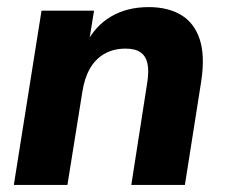

<svg xmlns="http://www.w3.org/2000/svg" viewBox="-20 -521 635 541"><path d="M19 0 97 -491H245L230 -398H223Q248 -448 293 -474.5Q338 -501 399 -501Q453 -501 490 -479Q527 -457 542.5 -411Q558 -365 547 -292L501 0H350L395 -289Q400 -321 395.5 -342Q391 -363 376 -373.5Q361 -384 334 -384Q300 -384 274.5 -369.5Q249 -355 233.5 -328Q218 -301 212 -262L170 0Z"/></svg>

Font: Nunito Sans 12pt ExtraLight ExtraBold
Style: Italic
Weight: 800
Italic angle: -9°
Version: Version 3.101;gftools[0.9.27]